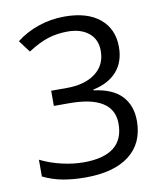

<svg xmlns="http://www.w3.org/2000/svg" viewBox="-83 -791 737 869"><g transform="rotate(-10 286.0 -357.0)"><path d="M491.2 -545.9Q491.2 -477.5 452.9 -434.1Q414.6 -390.6 344.2 -376V-372.1Q430.2 -361.3 471.7 -317.4Q513.2 -273.4 513.2 -202.1Q513.2 -100.1 442.4 -45.2Q371.6 9.8 241.2 9.8Q184.6 9.8 137.5 1.2Q90.3 -7.3 45.9 -28.8V-106Q92.3 -83 144.8 -71Q197.3 -59.1 244.1 -59.1Q429.2 -59.1 429.2 -204.1Q429.2 -334 225.1 -334H154.8V-403.8H226.1Q309.6 -403.8 358.4 -440.7Q407.2 -477.5 407.2 -543Q407.2 -595.2 371.3 -625Q335.4 -654.8 273.9 -654.8Q227.1 -654.8 185.5 -642.1Q144 -629.4 90.8 -595.2L49.8 -649.9Q93.8 -684.6 151.1 -704.3Q208.5 -724.1 272 -724.1Q376 -724.1 433.6 -676.5Q491.2 -628.9 491.2 -545.9Z"/></g></svg>

Font: f08745844
Style: Regular
Weight: 400
Foundry: Ascender Corporation
Version: Version 1.10